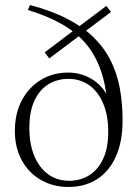

<svg xmlns="http://www.w3.org/2000/svg" viewBox="-20 -732 557 762"><path d="M252 10Q191 10 142.8 -17.5Q94.5 -45 66.8 -95.2Q39 -145.5 39 -212Q39 -282 66.8 -334Q94.5 -386 142.5 -415Q190.5 -444 251 -444Q279.5 -444 305.5 -435.8Q331.5 -427.5 353.2 -412.5Q375 -397.5 391 -376.2Q407 -355 415 -329L406.5 -321Q399.5 -400 377.5 -459.5Q355.5 -519 317.5 -562.5Q279.5 -606 223.2 -637.5Q167 -669 90.5 -692.5L99 -712Q184.5 -689.5 247 -657.2Q309.5 -625 351.8 -583.5Q394 -542 419.2 -491.5Q444.5 -441 455.5 -381.8Q466.5 -322.5 466.5 -255Q466.5 -169 439.5 -109.8Q412.5 -50.5 364.2 -20.2Q316 10 252 10ZM254.5 -14.5Q298.5 -14.5 333.5 -36Q368.5 -57.5 389 -100.8Q409.5 -144 409.5 -209Q409.5 -274 389.5 -321.2Q369.5 -368.5 334 -393.8Q298.5 -419 251 -419Q207 -419 172 -397.5Q137 -376 116.8 -332.8Q96.5 -289.5 96.5 -224.5Q96.5 -160 116.2 -112.8Q136 -65.5 171.8 -40Q207.5 -14.5 254.5 -14.5ZM175.5 -500 157.5 -524.5 402 -708.5 420.5 -684.5Z"/></svg>

Font: Newsreader 24pt Light
Style: Regular
Weight: 300
Designer: Hugues Gentile
Foundry: Production Type
Version: Version 1.003